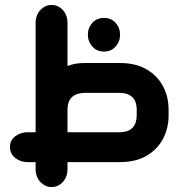

<svg xmlns="http://www.w3.org/2000/svg" viewBox="-20 -651 739 771"><path d="M251 0V28Q251 59 232.5 79.5Q214 100 187 100Q161 100 142 79.5Q123 59 123 28V0H91Q62 0 41 -17Q20 -34 20 -61Q20 -87 41 -103.5Q62 -120 91 -120H123V-559Q123 -590 142 -610.5Q161 -631 187 -631Q214 -631 232.5 -610.5Q251 -590 251 -559V-386Q266 -392 283 -395Q300 -398 320 -398H460Q526 -398 569.5 -372Q613 -346 635 -304Q657 -262 657 -211V-187Q657 -137 635 -94.5Q613 -52 569.5 -26Q526 0 460 0ZM398 -444Q368 -444 350.5 -464.5Q333 -485 333 -508V-514Q333 -539 350.5 -559Q368 -579 398 -579Q427 -579 444.5 -559Q462 -539 462 -514V-508Q462 -485 444.5 -464.5Q427 -444 398 -444ZM251 -120H458Q485 -120 500.5 -129Q516 -138 522.5 -153.5Q529 -169 529 -188V-210Q529 -230 522.5 -245Q516 -260 500.5 -269Q485 -278 458 -278H322Q296 -278 280 -269Q264 -260 257.5 -245Q251 -230 251 -210Z"/></svg>

Font: Beiruti ExtraBold
Style: Regular
Weight: 800
Designer: Arlette Boutros
Foundry: Boutros
Version: Version 1.41